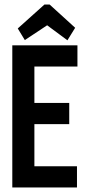

<svg xmlns="http://www.w3.org/2000/svg" viewBox="-20 -823 390 843"><path d="M34 0V-624H320V-531H131V-371H284V-278H131V-93H318V0ZM89 -647 58 -698 175 -803H198L310 -701L276 -646L187 -712Z"/></svg>

Font: Inconsolata ExtraCondensed ExtraBold
Style: Regular
Weight: 800
Width: 2
Monospace: yes
Designer: Raph Levien, Cyreal, Brenton Simpson
Foundry: Raph Levien, Cyreal, Google
Version: Version 3.001; ttfautohint (v1.8.2.53-6de2)